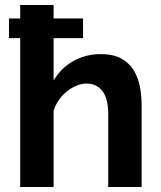

<svg xmlns="http://www.w3.org/2000/svg" viewBox="-20 -750 644 770"><path d="M16 -597V-676H313V-597ZM548 0H414V-294Q414 -355 390.5 -385Q367 -415 326 -415Q302 -415 275 -401Q248 -387 226.5 -362.5Q205 -338 195 -306V0H61V-730H195V-427Q224 -477 274 -505Q324 -533 383 -533Q434 -533 466 -515.5Q498 -498 516 -468.5Q534 -439 541 -402.5Q548 -366 548 -327Z"/></svg>

Font: Raleway Thin
Style: Bold
Weight: 700
Version: Version 4.026